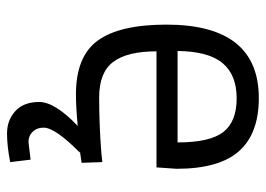

<svg xmlns="http://www.w3.org/2000/svg" viewBox="-125 -425 756 546"><g transform="rotate(90 253.0 -152.0)"><path d="M343 102Q343 121 354.5 133Q366 145 384 145L434 139L441 197Q396 206 359 206Q322 206 296 182.5Q270 159 270 114.5Q270 70 338 5Q286 10 248 10Q140 10 95 -52.5Q50 -115 50 -247Q50 -510 259 -510Q360 -510 410 -453.5Q460 -397 460 -276L456 -219H126Q126 -136 156 -96Q186 -56 257 -56Q335 -56 412 -62L441 -65L443 -6Q427 -4 408 -1H414Q343 69 343 102ZM385 -279Q385 -371 355.5 -409Q326 -447 259.5 -447Q193 -447 159.5 -407Q126 -367 125 -279Z"/></g></svg>

Font: Titillium Web
Style: Regular
Weight: 400
Version: Version 1.002;PS 57.000;hotconv 1.0.70;makeotf.lib2.5.55311